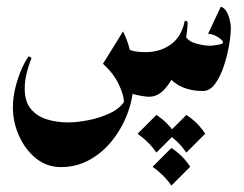

<svg xmlns="http://www.w3.org/2000/svg" viewBox="-20 -289 747 588"><path d="M548.3 -178.2Q556.6 -162.1 581.1 -155.5Q605.5 -148.9 623 -148.9Q629.9 -148.9 646.5 -151.6Q663.1 -154.3 663.1 -159.2Q663.1 -165 648.2 -174.8Q633.3 -184.6 617.2 -185.5L656.2 -268.6Q668.9 -264.2 675.5 -250.5Q682.1 -236.8 684.6 -223.1Q687 -209.5 687 -203.6Q687 -183.1 681.6 -151.1Q676.3 -119.1 665.5 -86.7Q654.8 -54.2 638.7 -32.2Q622.6 -10.3 601.6 -10.3Q530.8 -10.3 493.7 -56.6ZM346.7 -155.3Q366.7 -139.6 382.3 -134.5Q397.9 -129.4 425.8 -129.4Q471.7 -129.4 504.2 -153.6Q536.6 -177.7 545.9 -225.6L554.7 -222.7Q554.7 -196.8 546.9 -158.2Q539.1 -119.6 523.7 -81.8Q508.3 -43.9 486.3 -18.3Q464.4 7.3 436.5 7.3Q428.2 7.3 412.8 4.6Q397.5 2 382.1 -2.4Q366.7 -6.8 358.4 -12.7ZM356.9 -192.9Q375.5 -155.8 382.1 -114Q388.7 -72.3 388.7 -38.1Q388.7 6.8 372.6 52.7Q356.4 98.6 326.9 137.2Q297.4 175.8 256.6 199.2Q215.8 222.7 166.5 222.7Q123 222.7 89.8 195.6Q56.6 168.5 38.1 126.5Q19.5 84.5 19.5 40.5Q19.5 9.3 27.3 -21.7Q35.2 -52.7 46.4 -77.9Q57.6 -103 67.9 -116.7L76.7 -111.8Q67.9 -89.8 61.8 -65.9Q55.7 -42 55.7 -17.1Q55.7 21.5 74.2 44.2Q92.8 66.9 123 76.4Q153.3 85.9 188.5 85.9Q215.3 85.9 250.5 79.1Q285.6 72.3 316.9 57.6Q348.1 43 362.3 19L359.9 28.8Q359.9 2 343.3 -31.7Q326.7 -65.4 295.4 -93.8ZM504.9 164.1Q540 187 562.5 221.7L504.9 279.3Q481.9 246.1 447.3 221.7ZM459 63Q494.1 85.9 516.6 120.6L459 178.2Q436 145 401.4 120.6ZM550.8 63Q585.9 85.9 608.4 120.6L550.8 178.2Q527.8 145 493.2 120.6Z"/></svg>

Font: Lateef ExtraBold
Style: Regular
Weight: 800
Designer: SIL International
Foundry: SIL International
Version: Version 4.200